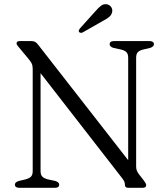

<svg xmlns="http://www.w3.org/2000/svg" viewBox="-20 -896 802 916"><path d="M262.5 -15Q262.5 -8 257.5 -4Q252.5 0 242 0H71.5Q61.5 0 56.2 -4Q51 -8 51 -15Q51 -26.5 69 -32.5L101 -40Q120 -45 128 -53.5Q136 -62 136 -79.5V-567.5Q136 -583 131.2 -593Q126.5 -603 114.5 -617L69.5 -671Q64 -677.5 61.5 -681.5Q59 -685.5 59 -689.5Q59 -694.5 62.8 -697.2Q66.5 -700 74 -700H129.5Q140 -700 147 -696.5Q154 -693 162 -682.5L608.5 -110L591.5 -82.5V-620.5Q591.5 -638 583.5 -646.8Q575.5 -655.5 556 -660L521 -667.5Q503 -673.5 503 -685Q503 -692 508 -696Q513 -700 523.5 -700H694Q704 -700 709.2 -696Q714.5 -692 714.5 -685Q714.5 -673.5 696.5 -667.5L664.5 -660Q645.5 -655.5 637.5 -647Q629.5 -638.5 629.5 -620.5V-102Q629.5 -90.5 632.5 -83Q635.5 -75.5 640.5 -68L667.5 -33Q672.5 -26 675 -21.2Q677.5 -16.5 677.5 -12.5Q677.5 -7 673.5 -3.5Q669.5 0 660.5 0H592Q576 0 576 -14Q576 -23.5 572.8 -30.5Q569.5 -37.5 558 -52L150.5 -576.5L173.5 -595V-79.5Q173.5 -62 181.8 -53.5Q190 -45 209.5 -40L244.5 -32.5Q262.5 -26.5 262.5 -15ZM432.5 -839.5Q449 -859 462.5 -869Q476 -879 492.5 -875Q506 -871 512 -859.8Q518 -848.5 514.5 -836.5Q511 -823 499.5 -814Q488 -805 470.5 -796L374 -741Q370 -739 365.2 -739.5Q360.5 -740 357.5 -743Q354.5 -747 356.2 -751.5Q358 -756 361 -760Z"/></svg>

Font: Fraunces 48pt Soft Wonky Light
Style: Regular
Weight: 300
Version: Version 1.000;[b76b70a41]